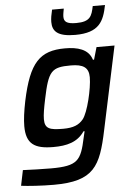

<svg xmlns="http://www.w3.org/2000/svg" viewBox="-61 -777 729 1030"><g transform="rotate(-5 303.0 -262.5)"><path d="M371 -585C501 -585 527 -645 544 -731H478C467 -678 458 -648 382 -648C329 -648 316 -662 316 -688C316 -700 319 -714 322 -731H259C253 -706 249 -685 249 -665C249 -616 275 -585 371 -585ZM187 206C403 206 441 129 481 -63L576 -510H479L460 -444H454C436 -503 376 -518 310 -518C174 -518 116 -459 73 -255C62 -201 56 -156 56 -121C56 -26 100 4 202 4C274 4 332 -10 370 -66H376C374 -59 371 -44 368 -32C342 89 324 117 179 117C134 117 70 115 28 113L11 196C48 201 122 206 187 206ZM263 -89C191 -89 164 -97 164 -149C164 -174 170 -208 180 -256C211 -406 229 -424 333 -424C399 -424 429 -405 429 -352C429 -292 399 -164 371 -130C348 -102 318 -89 263 -89Z"/></g></svg>

Font: Saira UNSAM Medium Italic
Style: Regular
Weight: 500
Italic angle: -12°
Designer: Hector Gatti with collaboration of the Omnibus-Type team
Foundry: Omnibus-Type
Version: Version 0.072;PS 000.072;hotconv 1.0.88;makeotf.lib2.5.64775